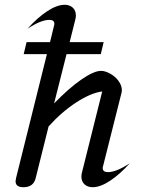

<svg xmlns="http://www.w3.org/2000/svg" viewBox="-20 -776 587 802"><path d="M522 -94Q481 -48 440 -21Q399 6 367 6Q346 6 333 -6Q320 -18 320 -39Q320 -48 323 -58L407 -394Q360 -388 299 -348.5Q238 -309 183 -248L129 -32Q120 6 78 6Q45 6 45 -19Q45 -22 47 -32L176 -550H79L91 -600H189L205 -666Q207 -672 207 -677Q207 -693 186 -693Q151 -693 95 -656Q136 -702 177 -729Q218 -756 250 -756Q271 -756 284 -744Q297 -732 297 -711Q297 -703 294 -692L271 -600H413L401 -550H258L206 -344Q267 -407 319.5 -443.5Q372 -480 402 -480Q419 -480 440 -468.5Q461 -457 475 -438Q489 -419 489 -399Q489 -394 487 -386L411 -84Q409 -80 409 -74Q409 -57 431 -57Q466 -57 522 -94Z"/></svg>

Font: Srisakdi
Style: Bold
Weight: 700
Designer: Cadson Demak Co.,Ltd.
Foundry: Cadson Demak Co.,Ltd.
Version: Version 1.000